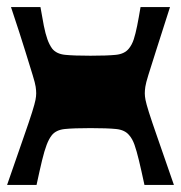

<svg xmlns="http://www.w3.org/2000/svg" viewBox="-20 -521 510 541"><path d="M0 0Q29 -84 46 -132.5Q63 -181 70.5 -205Q78 -229 80 -239.5Q82 -250 82 -258Q82 -266 80.5 -276.5Q79 -287 72 -309.5Q65 -332 51 -377.5Q37 -423 11 -501H94Q99 -471 103.5 -448.5Q108 -426 113.5 -410.5Q119 -395 127 -384Q139 -369 163.5 -366.5Q188 -364 235 -364Q282 -364 306.5 -366.5Q331 -369 343 -384Q352 -395 357 -410.5Q362 -426 366.5 -448.5Q371 -471 376 -501H459Q434 -423 419.5 -377.5Q405 -332 398 -309.5Q391 -287 389.5 -276.5Q388 -266 388 -258Q388 -250 390 -239.5Q392 -229 399.5 -205Q407 -181 424 -132.5Q441 -84 470 0H387Q378 -42 371.5 -69Q365 -96 359 -113Q353 -130 344 -140Q332 -155 307 -157.5Q282 -160 235 -160Q188 -160 163 -157.5Q138 -155 126 -140Q118 -130 111.5 -113Q105 -96 98.5 -69Q92 -42 83 0Z"/></svg>

Font: Ojuju ExtraLight ExtraBold
Style: Regular
Weight: 800
Version: Version 1.000